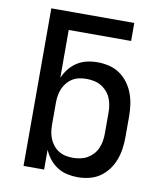

<svg xmlns="http://www.w3.org/2000/svg" viewBox="-83 -805 766 882"><g transform="rotate(10 300.0 -363.5)"><path d="M338 8Q313 8 288.5 2.5Q264 -3 243 -16.5Q222 -30 206.5 -49.5Q191 -69 181 -92V0H85V-735H472V-651H181V-428Q191 -451 206.5 -470.5Q222 -490 243 -503.5Q264 -517 288.5 -522.5Q313 -528 338 -528Q365 -528 392 -521.5Q419 -515 441 -500Q463 -485 479.5 -463Q496 -441 505.5 -416Q515 -391 519 -364Q523 -337 523 -310V-210Q523 -183 519 -156Q515 -129 505.5 -104Q496 -79 479.5 -57Q463 -35 441 -20Q419 -5 392 1.5Q365 8 338 8ZM301 -76Q318 -76 335.5 -79.5Q353 -83 368 -91.5Q383 -100 395 -113Q407 -126 414 -142Q421 -158 424 -175.5Q427 -193 427 -210V-310Q427 -327 424 -344.5Q421 -362 414 -378Q407 -394 395 -407Q383 -420 368 -428.5Q353 -437 335.5 -440.5Q318 -444 301 -444Q284 -444 267 -440.5Q250 -437 235.5 -428Q221 -419 210 -405.5Q199 -392 192.5 -376.5Q186 -361 183.5 -344Q181 -327 181 -310V-210Q181 -193 183.5 -176Q186 -159 192.5 -143.5Q199 -128 210 -114.5Q221 -101 235.5 -92Q250 -83 267 -79.5Q284 -76 301 -76Z"/></g></svg>

Font: Iosevka Custom Medium Extended
Style: Regular
Weight: 500
Width: 7
Monospace: yes
Designer: Belleve Invis
Foundry: Belleve Invis
Version: Version 11.2.4; ttfautohint (v1.8.4)